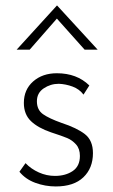

<svg xmlns="http://www.w3.org/2000/svg" viewBox="-20 -664 408 692"><path d="M50 -45 72 -76Q92 -55 120 -42.5Q148 -30 178 -30Q216 -30 242 -47.5Q268 -65 268 -102Q268 -128 254 -143.5Q240 -159 222 -166.5Q204 -174 164 -187Q117 -203 91.5 -227.5Q66 -252 66 -293Q66 -341 99.5 -370.5Q133 -400 185 -400Q257 -400 302 -356L281 -323Q266 -343 241.5 -352Q217 -361 192 -362Q162 -362 137.5 -345.5Q113 -329 113 -299Q113 -268 135 -252.5Q157 -237 202 -221Q257 -203 286 -180.5Q315 -158 315 -112Q315 -58 280.5 -25Q246 8 181 8Q143 8 107.5 -5Q72 -18 50 -45ZM285 -485 185 -597 87 -485H40L185 -644H186L332 -485Z"/></svg>

Font: Josefin Sans Light
Style: Regular
Weight: 300
Designer: Santiago Orozco
Foundry: Typemade
Version: Version 2.000